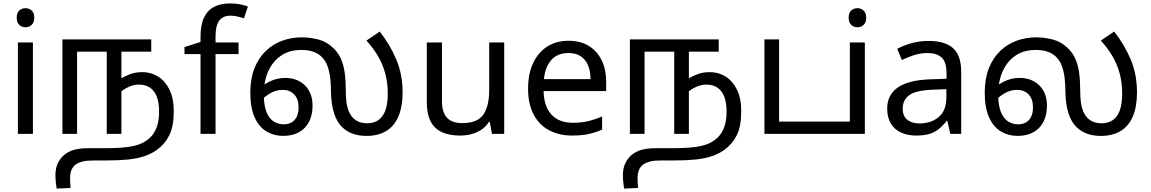

<svg xmlns="http://www.w3.org/2000/svg" viewBox="-20 -785 6751 1126"><path d="M173 -536V0H85V-536ZM130 -737Q150 -737 165.5 -723.5Q181 -710 181 -681Q181 -653 165.5 -639Q150 -625 130 -625Q108 -625 93 -639Q78 -653 78 -681Q78 -710 93 -723.5Q108 -737 130 -737Z M815 -362Q866 -362 907.5 -336Q949 -310 974 -259Q999 -208 999 -134Q999 -44 973 8Q947 60 900 94Q868 117 826.5 131Q785 145 731 150.5Q677 156 605 156H530Q488 156 465 162Q442 168 425 179Q409 190 400 210Q391 230 391 263Q391 278 392 291.5Q393 305 394 317L312 321Q309 303 307 281.5Q305 260 305 243Q305 199 321 168.5Q337 138 362 119Q380 106 399.5 98.5Q419 91 444.5 87.5Q470 84 503 84H596Q678 84 729.5 77Q781 70 813 54.5Q845 39 868 14Q888 -8 900.5 -43.5Q913 -79 913 -131Q913 -183 899.5 -218Q886 -253 859.5 -271Q833 -289 794 -289Q766 -289 737.5 -276.5Q709 -264 688 -247L685 -322Q711 -338 743 -350Q775 -362 815 -362ZM346 0V-554H867V-482H692V0H606V-482H432V0Z M1379 -468H1244V0H1156V-468H1062V-509L1156 -539V-570Q1156 -639 1176.5 -682Q1197 -725 1236 -745Q1275 -765 1330 -765Q1362 -765 1388.5 -759.5Q1415 -754 1434 -747L1411 -678Q1395 -683 1374 -688Q1353 -693 1331 -693Q1287 -693 1265.5 -663.5Q1244 -634 1244 -571V-536H1379Z M1640 12Q1587 12 1543 -14Q1499 -40 1473.5 -96.5Q1448 -153 1448 -242Q1448 -323 1472 -384Q1496 -445 1538 -485.5Q1580 -526 1634.5 -546Q1689 -566 1750 -566Q1798 -566 1848 -553Q1898 -540 1936 -502Q1964 -475 1979.5 -440Q1995 -405 2001.5 -359Q2008 -313 2008 -252Q2008 -217 2011.5 -188Q2015 -159 2024 -136Q2033 -113 2049 -95Q2064 -79 2085 -70.5Q2106 -62 2135 -62Q2168 -62 2195 -78Q2222 -94 2238 -132Q2254 -170 2254 -237Q2254 -303 2238 -359Q2222 -415 2193.5 -461.5Q2165 -508 2129 -547L2207 -600Q2269 -521 2305 -434Q2341 -347 2341 -244Q2341 -159 2316.5 -102Q2292 -45 2245 -16.5Q2198 12 2128 12Q2085 12 2049.5 -0.5Q2014 -13 1988 -38Q1956 -68 1939 -121Q1922 -174 1921 -250Q1921 -286 1917 -324Q1913 -362 1901 -396.5Q1889 -431 1863 -455Q1843 -473 1815 -482.5Q1787 -492 1746 -492Q1677 -492 1628 -458.5Q1579 -425 1553 -366.5Q1527 -308 1527 -232Q1527 -168 1542.5 -129Q1558 -90 1584.5 -73Q1611 -56 1644 -56Q1671 -56 1690.5 -67.5Q1710 -79 1720.5 -101Q1731 -123 1731 -155Q1731 -205 1705 -231.5Q1679 -258 1638 -258Q1598 -258 1563 -237Q1528 -216 1499 -184L1484 -248Q1514 -283 1558.5 -305.5Q1603 -328 1652 -328Q1724 -328 1768.5 -284Q1813 -240 1813 -165Q1813 -110 1792 -70Q1771 -30 1732.5 -9Q1694 12 1640 12Z M2937 -536V0H2865L2852 -71H2848Q2831 -43 2804 -25Q2777 -7 2745 1.5Q2713 10 2678 10Q2614 10 2570.5 -10.5Q2527 -31 2505 -74Q2483 -117 2483 -185V-536H2572V-191Q2572 -127 2601 -95Q2630 -63 2691 -63Q2780 -63 2814.5 -113Q2849 -163 2849 -257V-536Z M3314 -546Q3383 -546 3432.5 -516Q3482 -486 3508.5 -431.5Q3535 -377 3535 -304V-251H3168Q3170 -160 3214.5 -112.5Q3259 -65 3339 -65Q3390 -65 3429.5 -74.5Q3469 -84 3511 -102V-25Q3470 -7 3430 1.5Q3390 10 3335 10Q3259 10 3200.5 -21Q3142 -52 3109.5 -113.5Q3077 -175 3077 -264Q3077 -352 3106.5 -415Q3136 -478 3189.5 -512Q3243 -546 3314 -546ZM3313 -474Q3250 -474 3213.5 -433.5Q3177 -393 3170 -321H3443Q3443 -367 3429 -401Q3415 -435 3386.5 -454.5Q3358 -474 3313 -474Z M4143 -362Q4194 -362 4235.5 -336Q4277 -310 4302 -259Q4327 -208 4327 -134Q4327 -44 4301 8Q4275 60 4228 94Q4196 117 4154.5 131Q4113 145 4059 150.5Q4005 156 3933 156H3858Q3816 156 3793 162Q3770 168 3753 179Q3737 190 3728 210Q3719 230 3719 263Q3719 278 3720 291.5Q3721 305 3722 317L3640 321Q3637 303 3635 281.5Q3633 260 3633 243Q3633 199 3649 168.5Q3665 138 3690 119Q3708 106 3727.5 98.5Q3747 91 3772.5 87.5Q3798 84 3831 84H3924Q4006 84 4057.5 77Q4109 70 4141 54.5Q4173 39 4196 14Q4216 -8 4228.5 -43.5Q4241 -79 4241 -131Q4241 -183 4227.5 -218Q4214 -253 4187.5 -271Q4161 -289 4122 -289Q4094 -289 4065.5 -276.5Q4037 -264 4016 -247L4013 -322Q4039 -338 4071 -350Q4103 -362 4143 -362ZM3674 0V-554H4195V-482H4020V0H3934V-482H3760V0Z M4463 0V-554H4549V-72H5051V0Z M5052 -536V0H4964V-536ZM5009 -737Q5029 -737 5044.5 -723.5Q5060 -710 5060 -681Q5060 -653 5044.5 -639Q5029 -625 5009 -625Q4987 -625 4972 -639Q4957 -653 4957 -681Q4957 -710 4972 -723.5Q4987 -737 5009 -737Z M5425 -545Q5523 -545 5570 -502Q5617 -459 5617 -365V0H5553L5536 -76H5532Q5509 -47 5484.5 -27.5Q5460 -8 5428.5 1Q5397 10 5352 10Q5304 10 5265.5 -7Q5227 -24 5205 -59.5Q5183 -95 5183 -149Q5183 -229 5246 -272.5Q5309 -316 5440 -320L5531 -323V-355Q5531 -422 5502 -448Q5473 -474 5420 -474Q5378 -474 5340 -461.5Q5302 -449 5269 -433L5242 -499Q5277 -518 5325 -531.5Q5373 -545 5425 -545ZM5451 -259Q5351 -255 5312.5 -227Q5274 -199 5274 -148Q5274 -103 5301.5 -82Q5329 -61 5372 -61Q5440 -61 5485 -98.5Q5530 -136 5530 -214V-262Z M5947 12Q5894 12 5850 -14Q5806 -40 5780.5 -96.5Q5755 -153 5755 -242Q5755 -323 5779 -384Q5803 -445 5845 -485.5Q5887 -526 5941.5 -546Q5996 -566 6057 -566Q6105 -566 6155 -553Q6205 -540 6243 -502Q6271 -475 6286.5 -440Q6302 -405 6308.5 -359Q6315 -313 6315 -252Q6315 -217 6318.5 -188Q6322 -159 6331 -136Q6340 -113 6356 -95Q6371 -79 6392 -70.5Q6413 -62 6442 -62Q6475 -62 6502 -78Q6529 -94 6545 -132Q6561 -170 6561 -237Q6561 -303 6545 -359Q6529 -415 6500.5 -461.5Q6472 -508 6436 -547L6514 -600Q6576 -521 6612 -434Q6648 -347 6648 -244Q6648 -159 6623.5 -102Q6599 -45 6552 -16.5Q6505 12 6435 12Q6392 12 6356.5 -0.5Q6321 -13 6295 -38Q6263 -68 6246 -121Q6229 -174 6228 -250Q6228 -286 6224 -324Q6220 -362 6208 -396.5Q6196 -431 6170 -455Q6150 -473 6122 -482.5Q6094 -492 6053 -492Q5984 -492 5935 -458.5Q5886 -425 5860 -366.5Q5834 -308 5834 -232Q5834 -168 5849.5 -129Q5865 -90 5891.5 -73Q5918 -56 5951 -56Q5978 -56 5997.5 -67.5Q6017 -79 6027.5 -101Q6038 -123 6038 -155Q6038 -205 6012 -231.5Q5986 -258 5945 -258Q5905 -258 5870 -237Q5835 -216 5806 -184L5791 -248Q5821 -283 5865.5 -305.5Q5910 -328 5959 -328Q6031 -328 6075.5 -284Q6120 -240 6120 -165Q6120 -110 6099 -70Q6078 -30 6039.5 -9Q6001 12 5947 12Z"/></svg>

Font: ltamil15
Style: Book
Weight: 400
Designer: Jelle Bosma - Monotype Design Team
Foundry: Monotype Imaging Inc.
Version: Version 2.003